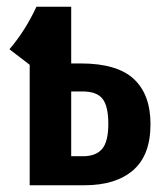

<svg xmlns="http://www.w3.org/2000/svg" viewBox="-20 -549 482 569"><path d="M426 -181Q426 -89 374.5 -44.5Q323 0 231 0H68V-357L8 -403Q55 -458 88 -529H191V-361H219Q327 -361 376.5 -315Q426 -269 426 -181ZM301 -182Q301 -234 284 -256Q267 -278 224 -278H191V-86H226Q264 -86 282.5 -107.5Q301 -129 301 -182Z"/></svg>

Font: Fira Sans Compressed Medium
Style: Regular
Weight: 500
Width: 1
Designer: bBox Type GmbH & Carrois Corporate GbR & Edenspiekermann AG
Foundry: bBox Type GmbH & Carrois Corporate GbR & Edenspiekermann AG
Version: Version 4.301